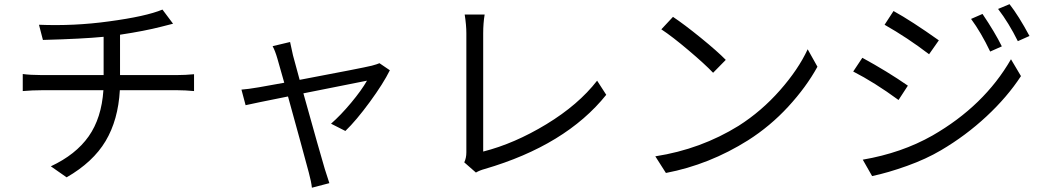

<svg xmlns="http://www.w3.org/2000/svg" viewBox="-20 -794 4913 902"><path d="M163.1 -677.7Q329.1 -670.9 491.2 -693.4Q666 -716.8 743.2 -749L793 -682.6Q776.4 -678.7 739.3 -668.9Q660.2 -648.4 543.9 -630.9V-441.4H814.5Q850.6 -441.4 891.6 -445.3V-366.2Q848.6 -370.1 816.4 -370.1H543Q535.2 -230.5 476.1 -131.3Q417 -32.2 293 39.1L218.8 -12.7Q335.9 -67.4 396.5 -153.3Q457 -239.3 465.8 -370.1H173.8Q133.8 -370.1 86.9 -366.2V-446.3Q123 -441.4 171.9 -441.4H466.8V-621.1Q367.2 -611.3 181.6 -606.4Z M1342.8 -596.7Q1343.8 -589.8 1356.4 -534.2Q1371.1 -482.4 1387.7 -418.9Q1682.6 -474.6 1726.6 -485.4Q1752 -492.2 1762.7 -497.1L1811.5 -463.9Q1781.2 -402.3 1717.3 -314.9Q1653.3 -227.5 1602.5 -178.7L1535.2 -212.9Q1580.1 -252 1629.4 -311Q1678.7 -370.1 1704.1 -415Q1696.3 -414.1 1405.3 -355.5Q1483.4 -75.2 1505.9 0Q1524.4 59.6 1527.3 66.4L1445.3 87.9Q1442.4 59.6 1430.7 16.6Q1425.8 -2 1390.1 -133.3Q1354.5 -264.6 1333 -340.8Q1171.9 -308.6 1133.8 -299.8L1114.3 -373Q1143.6 -375 1195.3 -383.8Q1199.2 -384.8 1315.4 -405.3Q1289.1 -499 1283.2 -518.6Q1272.5 -555.7 1260.7 -577.1Z M2161.1 -31.2Q2170.9 -51.8 2170.9 -78.1V-637.7Q2170.9 -675.8 2163.1 -725.6H2256.8Q2250 -684.6 2250 -637.7V-82Q2396.5 -119.1 2546.9 -210.4Q2697.3 -301.8 2785.2 -415L2828.1 -348.6Q2637.7 -111.3 2256.8 0Q2234.4 5.9 2215.8 16.6Z M3141.6 -714.8Q3194.3 -679.7 3272.5 -616.2Q3350.6 -552.7 3389.6 -512.7L3330.1 -452.1Q3291 -493.2 3214.8 -557.6Q3138.7 -622.1 3086.9 -656.2ZM3058.6 -59.6Q3272.5 -92.8 3450.2 -203.1Q3557.6 -271.5 3644 -369.6Q3730.5 -467.8 3774.4 -562.5L3820.3 -480.5Q3767.6 -384.8 3683.1 -293Q3598.6 -201.2 3494.1 -134.8Q3312.5 -20.5 3108.4 18.6Z M4595.7 -728.5Q4654.3 -641.6 4686.5 -576.2L4631.8 -551.8Q4588.9 -641.6 4542 -705.1ZM3988.3 -458 4031.2 -522.5Q4149.4 -458 4245.1 -391.6L4201.2 -324.2Q4087.9 -407.2 3988.3 -458ZM4033.2 -43.9Q4215.8 -75.2 4360.4 -157.2Q4603.5 -296.9 4729.5 -515.6L4776.4 -436.5Q4711.9 -337.9 4614.3 -247.1Q4516.6 -156.2 4400.4 -87.9Q4331.1 -46.9 4241.2 -14.6Q4151.4 17.6 4077.1 33.2ZM4135.7 -677.7 4177.7 -742.2Q4262.7 -695.3 4390.6 -604.5L4344.7 -539.1Q4244.1 -616.2 4135.7 -677.7ZM4668.9 -752 4722.7 -774.4Q4765.6 -719.7 4816.4 -625L4761.7 -600.6Q4719.7 -685.5 4668.9 -752Z"/></svg>

Font: Min Sans
Style: Regular
Weight: 400
Designer: Jinseong-Kim, NotoSansCJK, Nunito
Foundry: Jinseong-Kim
Version: Version 1.400;Glyphs 3.1.2 (3151)